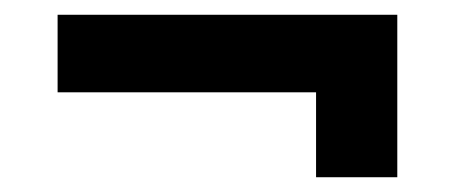

<svg xmlns="http://www.w3.org/2000/svg" viewBox="-20 -375 622 260"><path d="M518 -355H58V-250H408V-135H518Z"/></svg>

Font: SnT
Style: Bold
Weight: 700
Designer: Natanael Gama
Version: Version 1.001;PS 001.001;hotconv 1.0.70;makeotf.lib2.5.58329